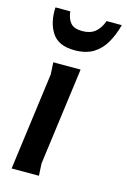

<svg xmlns="http://www.w3.org/2000/svg" viewBox="-114 -787 558 842"><g transform="rotate(15 165.5 -366.0)"><path d="M151 0H27L86 -443L83 -497H207L148 -55ZM331 -732Q319 -686 298 -649.5Q277 -613 243.5 -592.5Q210 -572 158 -572Q85 -572 55.5 -618Q26 -664 30 -732H97Q101 -698 117 -680Q133 -662 170 -662Q206 -662 228 -680Q250 -698 262 -732Z"/></g></svg>

Font: Rosario
Style: Bold Italic
Weight: 700
Italic angle: -8.05°
Designer: Hector Gatti
Foundry: Omnibus Type
Version: Version 1.101; ttfautohint (v1.8.1.43-b0c9)